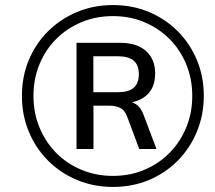

<svg xmlns="http://www.w3.org/2000/svg" viewBox="-20 -734 855 763"><path d="M428.8 8.9Q352.7 8.9 286.5 -18.6Q220.4 -46.2 171.3 -95.3Q122.2 -144.4 94.6 -210.5Q67.1 -276.7 67.1 -352.8Q67.1 -430 94.6 -495.7Q122.2 -561.4 171.3 -610.1Q220.5 -658.8 286.1 -686.3Q351.8 -713.9 429 -713.9Q506.2 -713.9 571.9 -686.3Q637.5 -658.8 686.2 -610.1Q734.8 -561.4 762.4 -495.7Q789.9 -430 789.9 -352.8Q789.9 -276.7 762.3 -210.5Q734.8 -144.4 686.1 -95.3Q637.4 -46.2 571.7 -18.6Q506 8.9 428.8 8.9ZM429 -35Q496.1 -35 553.4 -59.1Q610.8 -83.1 653.6 -126.4Q696.4 -169.8 720.2 -227.6Q744 -285.4 744 -353Q744 -420.6 720.2 -478.4Q696.4 -536.2 653.6 -579.1Q610.8 -621.9 553.4 -645.9Q496.1 -670 429.2 -670Q361.4 -670 303.8 -645.9Q246.2 -621.9 203.4 -579.1Q160.6 -536.2 136.8 -478.4Q113 -420.6 113 -353Q113 -285.4 136.8 -227.6Q160.6 -169.8 203.4 -126.4Q246.2 -83.1 303.9 -59.1Q361.6 -35 429 -35ZM284.1 -142V-563.9H456.5Q524 -563.9 560.3 -531.3Q596.6 -498.7 596.6 -441.6Q596.6 -384.1 560.4 -353.6Q524.2 -323.1 457.8 -323.1L469.7 -333.1Q500.6 -333.1 521.1 -319.4Q541.6 -305.8 553.6 -269.7L601.7 -142H533.3L484.8 -271.8Q475.2 -297 457 -305.5Q438.8 -314.1 412.6 -314.1H338.1L351.4 -324V-142ZM351 -367.5H447.2Q490.2 -367.5 510.9 -384.8Q531.7 -402.1 531.7 -439.3Q531.7 -475.6 511.2 -493Q490.7 -510.5 447.2 -510.5H351Z"/></svg>

Font: Mulish ExtraLight
Style: Italic
Weight: 200
Italic angle: -9°
Designer: Vernon Adams
Foundry: Vernon Adams
Version: Version 3.603